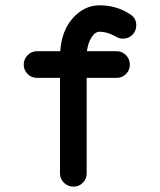

<svg xmlns="http://www.w3.org/2000/svg" viewBox="-20 -692 600 720"><path d="M206 -500Q211 -577 253.5 -624.5Q296 -672 354 -672Q417 -672 467 -639Q491 -625 491 -597Q491 -576 476.5 -561.5Q462 -547 441 -547Q427 -547 414 -555Q382 -573 354 -573Q337 -573 324 -553Q310 -532 306 -500H418Q438 -500 452.5 -485Q467 -470 467 -449.5Q467 -429 452.5 -414.5Q438 -400 418 -400H305V-42Q305 -21 290.5 -6.5Q276 8 255.5 8Q235 8 220 -6.5Q205 -21 205 -42V-400H119Q98 -400 83.5 -414.5Q69 -429 69 -449.5Q69 -470 83.5 -485Q98 -500 119 -500Z"/></svg>

Font: Brass Mono
Style: Bold
Weight: 700
Monospace: yes
Version: Version 1.100; ttfautohint (v1.8.3) -l 8 -r 50 -G 200 -x 14 